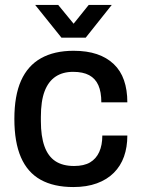

<svg xmlns="http://www.w3.org/2000/svg" viewBox="-20 -743 572 775"><path d="M276 12Q197 12 144 -17.5Q91 -47 64.5 -108Q38 -169 38 -263Q38 -357 65 -417.5Q92 -478 145.5 -508Q199 -538 277 -538Q331 -538 371 -524.5Q411 -511 439 -484.5Q467 -458 480.5 -419Q494 -380 494 -330H389Q389 -372 377 -399Q365 -426 340 -439.5Q315 -453 275 -453Q233 -453 204 -433.5Q175 -414 160 -374.5Q145 -335 145 -271V-254Q145 -193 159.5 -152.5Q174 -112 203.5 -92.5Q233 -73 279 -73Q319 -73 343.5 -87.5Q368 -102 380.5 -129.5Q393 -157 393 -196H494Q494 -149 480.5 -111Q467 -73 439.5 -45.5Q412 -18 371 -3Q330 12 276 12ZM122 -723H215L302 -617L252 -616L338 -723H431L326 -591H228Z"/></svg>

Font: Archivo SemiBold Medium
Style: Regular
Weight: 500
Version: Version 2.001